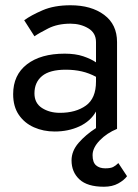

<svg xmlns="http://www.w3.org/2000/svg" viewBox="-20 -490 525 730"><path d="M430 130Q420 140 410 145Q400 150 380 150Q358 150 345 138.5Q332 127 332 100Q332 72 359 44Q386 16 425 0V-330Q425 -397 376 -433.5Q327 -470 248 -470Q186 -470 142 -451Q98 -432 72 -413L111 -352Q128 -364 163.5 -382Q199 -400 248 -400Q286 -400 315.5 -382.5Q345 -365 345 -330V-253Q326 -266 296.5 -276Q267 -286 226 -286Q135 -286 82.5 -245.5Q30 -205 30 -132Q30 -85 51.5 -53.5Q73 -22 109 -6Q145 10 188 10Q240 10 282 -9.5Q324 -29 345 -66V-3Q306 22 279 53Q252 84 252 120Q252 164 282 192Q312 220 375 220Q407 220 429.5 207.5Q452 195 463 180ZM111 -135Q111 -177 140 -201Q169 -225 230 -225Q263 -225 291 -218.5Q319 -212 345 -198V-180Q345 -116 306.5 -88.5Q268 -61 208 -61Q168 -61 139.5 -79.5Q111 -98 111 -135Z"/></svg>

Font: Jost-400-Book
Style: Regular
Weight: 400
Version: Version 3.200; ttfautohint (v0.97) -l 8 -r 50 -G 200 -x 14 -